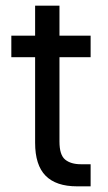

<svg xmlns="http://www.w3.org/2000/svg" viewBox="-20 -646 380 678"><path d="M252 12Q178 12 141 -25.5Q104 -63 104 -142V-444H20V-520H104V-626H190V-520H300V-444H190V-146Q190 -99 210 -82.5Q230 -66 266 -66H300V12Z"/></svg>

Font: Liter
Style: Regular
Weight: 400
Designer: Anton Skugarov
Foundry: skugi
Version: Version 1.004; ttfautohint (v1.8.4.7-5d5b)